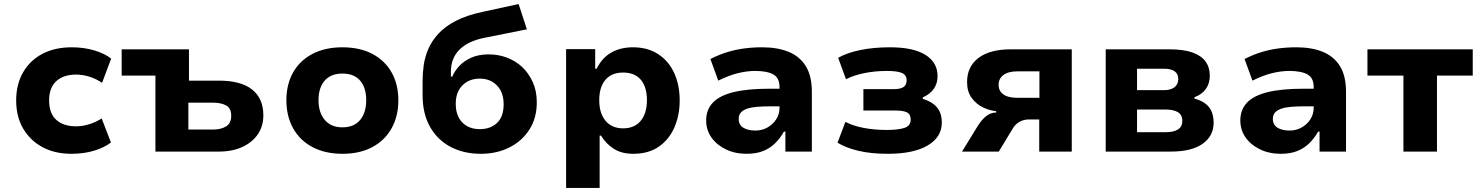

<svg xmlns="http://www.w3.org/2000/svg" viewBox="-20 -750 7329 950"><path d="M334 11Q251 11 190 -22Q129 -55 94.5 -114Q60 -173 60 -253Q60 -333 94.5 -392.5Q129 -452 190.5 -484Q252 -516 335 -516Q395 -516 447 -500.5Q499 -485 530 -460L485 -340Q458 -359 424 -370Q390 -381 357 -381Q294 -381 258.5 -348.5Q223 -316 223 -253Q223 -189 258.5 -157Q294 -125 356 -125Q390 -125 423.5 -136Q457 -147 483 -164L529 -45Q497 -20 446 -4.5Q395 11 334 11Z M749 0V-376H582V-506H915V-351H1063Q1172 -351 1227.5 -307Q1283 -263 1283 -179Q1283 -126 1256 -86Q1229 -46 1179.5 -23Q1130 0 1063 0ZM912 -109H1034Q1073 -109 1098.5 -124.5Q1124 -140 1124 -177Q1124 -215 1098.5 -228.5Q1073 -242 1034 -242H912Z M1675 11Q1589 11 1526.5 -22Q1464 -55 1430.5 -115Q1397 -175 1397 -254Q1397 -333 1430.5 -392Q1464 -451 1526.5 -483.5Q1589 -516 1674 -516Q1760 -516 1822 -483.5Q1884 -451 1917.5 -392Q1951 -333 1951 -254Q1951 -175 1917.5 -115Q1884 -55 1822 -22Q1760 11 1675 11ZM1674 -120Q1732 -120 1762 -156.5Q1792 -193 1792 -254Q1792 -316 1762 -351Q1732 -386 1674 -386Q1617 -386 1586.5 -351Q1556 -316 1556 -254Q1556 -193 1587 -156.5Q1618 -120 1674 -120Z M2359 11Q2275 11 2210 -23Q2145 -57 2108 -122Q2071 -187 2071 -279V-351Q2071 -387 2076.5 -427Q2082 -467 2099 -507Q2116 -547 2149 -583Q2182 -619 2236 -647Q2290 -675 2371 -692L2546 -730L2587 -605L2382 -564Q2298 -548 2254.5 -505.5Q2211 -463 2211 -395V-371H2218Q2229 -398 2252 -423Q2275 -448 2311.5 -464.5Q2348 -481 2399 -481Q2445 -481 2488 -465Q2531 -449 2563.5 -418.5Q2596 -388 2616 -344Q2636 -300 2636 -244Q2636 -166 2599.5 -109Q2563 -52 2500.5 -20.5Q2438 11 2359 11ZM2354 -111Q2407 -111 2439.5 -142Q2472 -173 2472 -234Q2472 -293 2439 -327Q2406 -361 2354 -361Q2301 -361 2268 -327.5Q2235 -294 2235 -237Q2235 -177 2267.5 -144Q2300 -111 2354 -111Z M2781 180V-507H2925V-410H2932Q2959 -464 3004.5 -490Q3050 -516 3112 -516Q3184 -516 3236 -482.5Q3288 -449 3315.5 -389.5Q3343 -330 3343 -253Q3343 -180 3317 -120Q3291 -60 3240 -24.5Q3189 11 3113 11Q3055 11 3016 -14.5Q2977 -40 2954 -79H2947V180ZM3063 -115Q3120 -115 3150.5 -152.5Q3181 -190 3181 -254Q3181 -319 3151 -355Q3121 -391 3063 -391Q3006 -391 2975.5 -355Q2945 -319 2945 -254Q2945 -190 2976 -152.5Q3007 -115 3063 -115Z M3674 11Q3617 11 3571.5 -11Q3526 -33 3500 -70Q3474 -107 3474 -154Q3474 -207 3507 -242Q3540 -277 3609 -294Q3678 -311 3785 -311H3858V-224H3796Q3756 -224 3726 -221.5Q3696 -219 3676 -212Q3656 -205 3645.5 -193Q3635 -181 3635 -162Q3635 -132 3658 -118Q3681 -104 3718 -104Q3750 -104 3777 -119Q3804 -134 3820.5 -159.5Q3837 -185 3837 -217V-319Q3837 -365 3806 -382Q3775 -399 3716 -399Q3676 -399 3631 -388Q3586 -377 3534 -351L3495 -458Q3534 -478 3575 -491Q3616 -504 3660 -510Q3704 -516 3751 -516Q3826 -516 3881 -494Q3936 -472 3966.5 -423.5Q3997 -375 3997 -296V0H3866V-99H3859Q3841 -67 3816 -42Q3791 -17 3756.5 -3Q3722 11 3674 11Z M4372 11Q4289 11 4226.5 -4Q4164 -19 4124 -44L4163 -147Q4201 -127 4254 -117Q4307 -107 4366 -107Q4426 -107 4456 -117.5Q4486 -128 4486 -158Q4486 -185 4467.5 -194Q4449 -203 4413 -203H4252V-309H4404Q4434 -309 4450 -319Q4466 -329 4466 -353Q4466 -378 4443.5 -388.5Q4421 -399 4369 -399Q4310 -399 4257.5 -388.5Q4205 -378 4166 -358L4127 -464Q4171 -489 4237 -502.5Q4303 -516 4384 -516Q4499 -516 4559 -478.5Q4619 -441 4619 -373Q4619 -338 4601 -311.5Q4583 -285 4546 -268V-261Q4578 -251 4599 -235Q4620 -219 4630 -196.5Q4640 -174 4640 -143Q4640 -72 4570.5 -30.5Q4501 11 4372 11Z M4740 0 4818 -127Q4839 -160 4861 -176.5Q4883 -193 4906 -193H4909V-200Q4876 -203 4843 -219Q4810 -235 4787.5 -266Q4765 -297 4765 -344Q4765 -420 4821 -463Q4877 -506 4983 -506H5283V0H5122V-159H5071Q5046 -159 5025 -147.5Q5004 -136 4991 -114L4922 0ZM5015 -266H5123V-397H5015Q4969 -397 4945 -379Q4921 -361 4921 -330Q4921 -300 4944.5 -283Q4968 -266 5015 -266Z M5451 0V-506H5764Q5837 -506 5881 -490Q5925 -474 5945.5 -445Q5966 -416 5966 -375Q5966 -338 5947 -310.5Q5928 -283 5890 -269V-262Q5925 -253 5946 -236Q5967 -219 5976 -195.5Q5985 -172 5985 -143Q5985 -77 5930.5 -38.5Q5876 0 5773 0ZM5606 -96H5750Q5787 -96 5808.5 -109.5Q5830 -123 5830 -152Q5830 -182 5808 -195Q5786 -208 5750 -208H5606ZM5606 -304H5740Q5773 -304 5791.5 -318.5Q5810 -333 5810 -359Q5810 -385 5791.5 -397.5Q5773 -410 5740 -410H5606Z M6317 11Q6260 11 6214.5 -11Q6169 -33 6143 -70Q6117 -107 6117 -154Q6117 -207 6150 -242Q6183 -277 6252 -294Q6321 -311 6428 -311H6501V-224H6439Q6399 -224 6369 -221.5Q6339 -219 6319 -212Q6299 -205 6288.5 -193Q6278 -181 6278 -162Q6278 -132 6301 -118Q6324 -104 6361 -104Q6393 -104 6420 -119Q6447 -134 6463.5 -159.5Q6480 -185 6480 -217V-319Q6480 -365 6449 -382Q6418 -399 6359 -399Q6319 -399 6274 -388Q6229 -377 6177 -351L6138 -458Q6177 -478 6218 -491Q6259 -504 6303 -510Q6347 -516 6394 -516Q6469 -516 6524 -494Q6579 -472 6609.5 -423.5Q6640 -375 6640 -296V0H6509V-99H6502Q6484 -67 6459 -42Q6434 -17 6399.5 -3Q6365 11 6317 11Z M6924 0V-376H6746V-506H7267V-376H7090V0Z"/></svg>

Font: Nunito Sans 6pt ExtraBold
Style: Regular
Weight: 800
Version: Version 3.101;gftools[0.9.27]